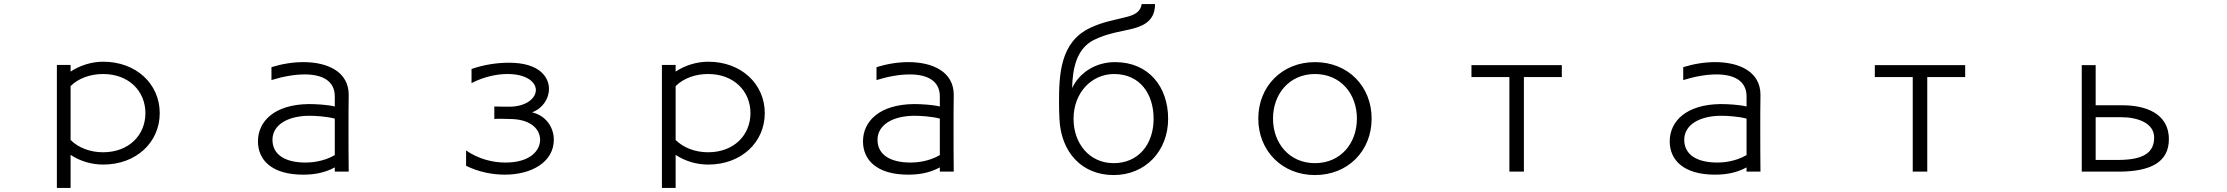

<svg xmlns="http://www.w3.org/2000/svg" viewBox="-20 -821 11040 952"><path d="M330 111V-53C376 -23 431 -5 492 -5C655 -5 772 -115 772 -260C772 -405 655 -515 492 -515C431 -515 374 -495 330 -466V-499H262V111ZM330 -394C369 -433 428 -454 491 -454C619 -454 701 -369 701 -260C701 -151 619 -66 491 -66C428 -66 369 -88 330 -127Z M1709 30C1708 -47 1708 -118 1708 -189C1708 -241 1708 -294 1709 -350V-351C1709 -465 1605 -513 1484 -513C1432 -513 1377 -504 1326 -488V-424C1384 -442 1441 -452 1491 -452C1577 -452 1640 -421 1640 -343V-293C1603 -302 1547 -305 1511 -305C1341 -303 1259 -220 1259 -120C1259 -29 1326 45 1483 45C1526 45 1583 40 1640 9V30ZM1640 -52C1582 -18 1518 -15 1496 -15C1392 -15 1331 -55 1331 -128C1331 -201 1405 -246 1512 -247C1543 -247 1597 -244 1640 -233Z M2291 1C2351 31 2419 45 2483 45C2618 45 2726 -19 2726 -128C2726 -190 2687 -248 2618 -264C2670 -283 2702 -331 2702 -380C2702 -437 2657 -510 2504 -510C2450 -510 2384 -502 2318 -479V-409C2382 -442 2446 -454 2496 -454C2595 -454 2637 -411 2637 -375C2637 -334 2590 -293 2508 -292C2493 -292 2459 -292 2431 -293V-231C2440 -232 2451 -232 2461 -232C2483 -232 2503 -231 2507 -231C2612 -231 2658 -180 2658 -128C2658 -76 2611 -15 2486 -15C2424 -15 2353 -32 2291 -75Z M3330 111V-53C3376 -23 3431 -5 3492 -5C3655 -5 3772 -115 3772 -260C3772 -405 3655 -515 3492 -515C3431 -515 3374 -495 3330 -466V-499H3262V111ZM3330 -394C3369 -433 3428 -454 3491 -454C3619 -454 3701 -369 3701 -260C3701 -151 3619 -66 3491 -66C3428 -66 3369 -88 3330 -127Z M4709 30C4708 -47 4708 -118 4708 -189C4708 -241 4708 -294 4709 -350V-351C4709 -465 4605 -513 4484 -513C4432 -513 4377 -504 4326 -488V-424C4384 -442 4441 -452 4491 -452C4577 -452 4640 -421 4640 -343V-293C4603 -302 4547 -305 4511 -305C4341 -303 4259 -220 4259 -120C4259 -29 4326 45 4483 45C4526 45 4583 40 4640 9V30ZM4640 -52C4582 -18 4518 -15 4496 -15C4392 -15 4331 -55 4331 -128C4331 -201 4405 -246 4512 -247C4543 -247 4597 -244 4640 -233Z M5641 -801C5635 -763 5608 -747 5562 -736C5496 -719 5450 -713 5386 -683C5236 -613 5231 -450 5231 -312C5231 -283 5232 -255 5233 -233C5240 -65 5345 47 5502 47C5659 47 5772 -72 5772 -232C5772 -391 5675 -513 5509 -513C5408 -513 5330 -457 5296 -384C5298 -484 5319 -579 5402 -622C5473 -658 5545 -665 5601 -680C5664 -697 5707 -728 5707 -801ZM5502 -12C5382 -12 5303 -109 5303 -232C5303 -362 5393 -454 5504 -454C5632 -454 5700 -356 5700 -232C5700 -106 5625 -12 5502 -12Z M6781 -233C6781 -393 6664 -513 6500 -513C6337 -513 6219 -393 6219 -233C6219 -73 6337 47 6500 47C6664 47 6781 -73 6781 -233ZM6500 -12C6374 -12 6292 -110 6292 -233C6292 -356 6374 -454 6500 -454C6627 -454 6708 -356 6708 -233C6708 -110 6627 -12 6500 -12Z M7536 30V-439H7724V-498H7276V-439H7464V30Z M8709 30C8708 -47 8708 -118 8708 -189C8708 -241 8708 -294 8709 -350V-351C8709 -465 8605 -513 8484 -513C8432 -513 8377 -504 8326 -488V-424C8384 -442 8441 -452 8491 -452C8577 -452 8640 -421 8640 -343V-293C8603 -302 8547 -305 8511 -305C8341 -303 8259 -220 8259 -120C8259 -29 8326 45 8483 45C8526 45 8583 40 8640 9V30ZM8640 -52C8582 -18 8518 -15 8496 -15C8392 -15 8331 -55 8331 -128C8331 -201 8405 -246 8512 -247C8543 -247 8597 -244 8640 -233Z M9536 30V-439H9724V-498H9276V-439H9464V30Z M10484 30C10644 30 10734 -17 10734 -131C10734 -263 10611 -299 10505 -299H10371V-498H10302V30ZM10371 -28V-240H10496C10583 -240 10661 -209 10661 -139C10661 -62 10605 -28 10481 -28Z"/></svg>

Font: LINE Seed JP_OTF Regular
Style: Regular
Weight: 400
Designer: LY Corporation & Fontrix & Fontworks
Version: Version 1.002